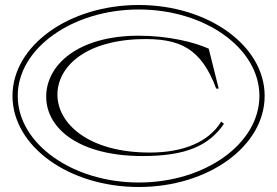

<svg xmlns="http://www.w3.org/2000/svg" viewBox="-20 -735 1110 769"><path d="M536 14C814 14 1040 -149 1040 -351C1040 -552 814 -715 536 -715C256 -715 30 -552 30 -351C30 -149 256 14 536 14ZM536 -4C271 -4 51 -159 51 -351C51 -542 271 -697 536 -697C801 -697 1019 -542 1019 -351C1019 -159 801 -4 536 -4ZM551 -110C726 -110 817 -152 877 -239L866 -248C816 -166 714 -124 580 -124C333 -124 210 -241 210 -356C210 -465 317 -570 536 -578C703 -584 786 -540 846 -380H856L816 -540C759 -566 654 -592 536 -592C291 -592 165 -474 165 -348C165 -220 297 -110 551 -110Z"/></svg>

Font: Sprat Extended Thin
Style: Regular
Weight: 100
Width: 9
Designer: Ethan Nakache
Foundry: Collletttivo
Version: Version 2.000;Glyphs 3.2 (3217)